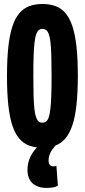

<svg xmlns="http://www.w3.org/2000/svg" viewBox="-20 -730 424 962"><path d="M192.1 -115.4Q203 -115.4 211 -121.4Q219 -127.4 224.1 -142.3Q229.3 -157.2 232.4 -183.7Q235.6 -210.2 237 -251.3Q238.4 -292.5 238.4 -350.5Q238.4 -408.6 237.2 -449.9Q236 -491.2 232.9 -517.6Q229.8 -544 224.6 -558.6Q219.4 -573.2 211.4 -579.2Q203.4 -585.2 192.1 -585.2Q181.6 -585.2 174.1 -579.2Q166.6 -573.2 161.3 -558.4Q156 -543.6 152.9 -516.6Q149.8 -489.5 148.4 -448.2Q147 -407 147 -349Q147 -290.8 148.2 -250.2Q149.4 -209.6 152.5 -183.1Q155.6 -156.6 160.9 -142.1Q166.2 -127.6 173.7 -121.5Q181.2 -115.4 192.1 -115.4ZM192 10Q154.8 10 126 -0.7Q97.2 -11.4 76.1 -36.3Q55 -61.2 41.6 -102.1Q28.2 -143 21.6 -204.2Q15 -265.4 15 -348.6Q15 -432.4 21.6 -493.4Q28.2 -554.4 41.6 -596.1Q55 -637.8 76.3 -663Q97.6 -688.2 126.4 -699.1Q155.2 -710 192.4 -710Q229.7 -710 258.7 -699.3Q287.7 -688.7 308.6 -663.7Q329.4 -638.8 343 -597.7Q356.6 -556.7 363.3 -495.6Q370 -434.6 370 -351.4Q370 -267.7 363.4 -206.7Q356.8 -145.6 343.1 -103.9Q329.4 -62.2 308.4 -37.1Q287.3 -11.9 258.3 -1Q229.3 10 192 10ZM213.2 211.6Q184 211.6 162.4 201.4Q140.8 191.2 129.2 171Q117.6 150.8 117.6 120.8Q117.6 93.2 127 68.2Q136.4 43.2 153.9 21.4Q171.4 -0.4 194.8 -17.8L265.4 -8.4Q250 7.6 240.7 21.1Q231.4 34.6 227.4 47.5Q223.4 60.4 223.4 74.6Q223.4 89.4 230.2 96.5Q237 103.6 247 103.6Q252 103.6 256 102.8Q260 102 262.6 101L270 200.8Q258.8 206.2 245.6 208.9Q232.4 211.6 213.2 211.6Z"/></svg>

Font: Georama ExtraCondensed Thin
Style: Regular
Weight: 100
Width: 2
Designer: Jean-Baptiste Levee
Foundry: Production Type
Version: Version 1.001